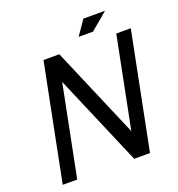

<svg xmlns="http://www.w3.org/2000/svg" viewBox="-148 -960 1001 1081"><g transform="rotate(-20 352.5 -419.5)"><path d="M617.7 -697.3H704.6L565.9 0H471.2L238.3 -545.4L129.9 0H43L181.6 -697.3H276.4L509.3 -151.9ZM412.1 -752 472.2 -839.4H602.1L498 -752Z"/></g></svg>

Font: Qaz
Style: Italic
Weight: 400
Italic angle: -11.25°
Designer: GGBotNet
Foundry: f0n7
Version: 0.70